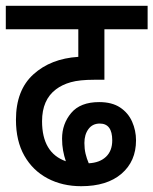

<svg xmlns="http://www.w3.org/2000/svg" viewBox="-20 -642 529 662"><path d="M260 0Q195 0 144 -27Q93 -54 64 -105Q35 -156 35 -229Q35 -331 95 -385.5Q155 -440 250 -446V-541H0V-622H489V-541H340V-367H305Q254 -367 224 -358.5Q194 -350 173 -334Q125 -298 125 -224Q125 -115 207 -86Q201 -104 197.5 -123Q194 -142 194 -164Q194 -215 225.5 -252.5Q257 -290 322 -290Q366 -290 394 -271.5Q422 -253 435.5 -222.5Q449 -192 449 -158Q449 -86 399 -43Q349 0 260 0ZM271 -149Q271 -129 275 -112Q279 -95 286 -79Q324 -81 345.5 -101.5Q367 -122 367 -158Q367 -216 324 -216Q299 -216 285 -197Q271 -178 271 -149Z"/></svg>

Font: Noto Sans Condensed Medium
Style: Regular
Weight: 500
Width: 3
Designer: Monotype Design Team
Foundry: Monotype Imaging Inc.
Version: Version 2.013; ttfautohint (v1.8.4.7-5d5b)